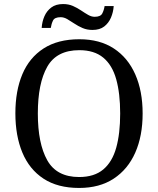

<svg xmlns="http://www.w3.org/2000/svg" viewBox="-20 -919 782 949"><path d="M371 10Q265 10 195 -36Q125 -82 90.5 -165Q56 -248 56 -359Q56 -470 90.5 -552Q125 -634 195.5 -679.5Q266 -725 372 -725Q473 -725 542.5 -679.5Q612 -634 648.5 -551.5Q685 -469 685 -358Q685 -247 648.5 -164.5Q612 -82 542 -36Q472 10 371 10ZM371 -44Q446 -44 490.5 -81.5Q535 -119 554.5 -189Q574 -259 574 -358Q574 -457 554.5 -527Q535 -597 490.5 -634Q446 -671 372 -671Q260 -671 213.5 -589Q167 -507 167 -358Q167 -210 213.5 -127Q260 -44 371 -44ZM437 -771Q410 -771 388 -780.5Q366 -790 347.5 -802.5Q329 -815 312.5 -824.5Q296 -834 280 -834Q250 -834 242 -817.5Q234 -801 231 -781H186Q188 -812 199.5 -838.5Q211 -865 233.5 -882Q256 -899 292 -899Q319 -899 340.5 -889.5Q362 -880 380.5 -867.5Q399 -855 415.5 -845.5Q432 -836 448 -836Q477 -836 485.5 -852.5Q494 -869 497 -889H542Q540 -859 528.5 -832Q517 -805 495 -788Q473 -771 437 -771Z"/></svg>

Font: Noto Serif Gujarati
Style: Regular
Weight: 400
Designer: Universal Thirst, Indian Type Foundry and the Monotype Design Team
Foundry: Monotype Imaging Inc.
Version: Version 2.102